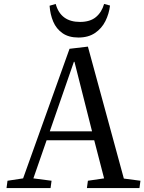

<svg xmlns="http://www.w3.org/2000/svg" viewBox="-20 -952 731 972"><path d="M425 -716 607 -48 691 -37 686 0H420L425 -37L507 -49L457 -242H216L149 -49L241 -37L236 0H13L18 -37L97 -49L332 -705ZM232 -287H446L357 -639H354ZM262 -932Q287 -841 385 -841Q436 -841 465.5 -865.5Q495 -890 507 -932L537 -924Q532 -882 513.5 -845Q495 -808 461 -785Q427 -762 377 -762Q328 -762 296.5 -784Q265 -806 249.5 -842.5Q234 -879 231 -923Z"/></svg>

Font: Literata 36pt
Style: Italic
Weight: 400
Italic angle: -2°
Designer: Latin by Veronika Burian and Jose Scaglione. Greek by Irene Vlachou. Cyrillic by Vera Evstafieva
Foundry: TypeTogether
Version: Version 3.002